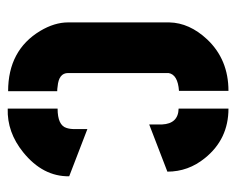

<svg xmlns="http://www.w3.org/2000/svg" viewBox="-76 -520 598 485"><g transform="rotate(90 222.5 -278.0)"><path d="M37.1 -151.4V-407.2Q38.1 -458 80.1 -502.9Q130.9 -556.6 210 -556.6V-431.6Q168.9 -428.7 165 -405.3V-151.4Q165 -127.9 199.2 -125Q205.1 -124 210.9 -124V0Q107.4 0 58.6 -81.1Q37.1 -117.2 37.1 -151.4ZM254.9 -430.7V-556.6Q332 -556.6 379.9 -497.1Q414.1 -455.1 414.1 -402.3L294.9 -356.4V-388.7Q293 -429.7 254.9 -430.7ZM254.9 1V-125Q296.9 -125 303.7 -147.5Q306.6 -156.2 306.6 -168V-200.2L425.8 -154.3Q426.8 -87.9 365.2 -38.1Q314.5 2.9 254.9 1Z"/></g></svg>

Font: Post No Bills Colombo ExtraBold
Style: Regular
Weight: 800
Designer: Kosala Senevirathne, Siva Puranthara, Lasantha Premarathna, Tharique Azeez
Foundry: Mooniak
Version: Version 1.220 ; ttfautohint (v1.6)